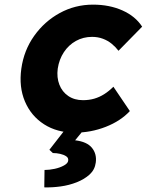

<svg xmlns="http://www.w3.org/2000/svg" viewBox="-20 -562 633 828"><path d="M303 10Q226 10 170 -26Q114 -62 87.5 -124.5Q61 -187 72 -266Q83 -345 127.5 -407.5Q172 -470 238 -506Q304 -542 381 -542Q452 -542 508 -517Q564 -492 593 -447L491 -343Q479 -359 462 -373Q445 -387 423.5 -395Q402 -403 377 -403Q339 -403 307.5 -385.5Q276 -368 255.5 -337Q235 -306 229 -266Q224 -228 236 -197Q248 -166 274.5 -148Q301 -130 338 -130Q364 -130 386.5 -136.5Q409 -143 429.5 -156Q450 -169 469 -188L540 -83Q500 -40 436 -15Q372 10 303 10ZM171 246 172 171Q193 171 216 166Q239 161 256 151.5Q273 142 274 131Q276 119 265.5 112Q255 105 239.5 101.5Q224 98 208 98L193 84L277 -24H359L304 43Q355 49 376.5 75.5Q398 102 393 139Q389 170 366.5 190.5Q344 211 311 224Q278 237 241.5 242Q205 247 171 246Z"/></svg>

Font: Lexend
Style: Bold Italic
Weight: 700
Italic angle: -8.13011°
Designer: Bonnie Shaver-Troup, Thomas Jockin
Foundry: Lexend
Version: Version 1.007